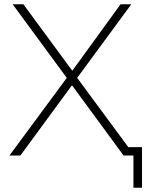

<svg xmlns="http://www.w3.org/2000/svg" viewBox="-20 -725 691 895"><path d="M602 150V0H560V-39H642V150ZM24 0 295 -367V-357L39 -705H89L323 -387H311L542 -705H592L336 -357V-367L607 0H556L305 -342H326L75 0Z"/></svg>

Font: Nunito Sans 12pt ExtraLight
Style: Regular
Weight: 200
Designer: Vernon Adams
Foundry: Vernon Adams
Version: Version 3.101;gftools[0.9.27]